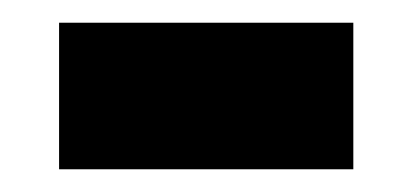

<svg xmlns="http://www.w3.org/2000/svg" viewBox="-20 -419 363 169"><path d="M32 -270H291V-399H32Z"/></svg>

Font: Noto Sans Malayalam UI ExtraCondensed ExtraBold
Style: Regular
Weight: 800
Width: 2
Designer: Jelle Bosma - Monotype Design Team
Foundry: Monotype Imaging Inc.
Version: Version 2.104